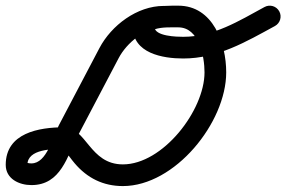

<svg xmlns="http://www.w3.org/2000/svg" viewBox="-32 -606 991 664"><path d="M534 -585.5C534 -585.5 534 -585.5 534 -585.5C442.1 -585.5 353.2 -518.3 311.9 -439.8C265.2 -350.9 218.4 -262 171.7 -173.1C150.1 -132 130.2 -40.9 76.6 -40.9C72.4 -40.9 68.1 -41.3 64 -42.3C63.2 -42.5 58.8 -44.4 59.3 -43.9C61.4 -41.9 62.8 -33 62.8 -35.9C62.8 -91.5 151.6 -90.8 189.5 -90.8C194 -90.8 185.8 -91.3 185.1 -91.6C184.5 -91.8 190.2 -86.5 191.3 -85.2C203.6 -71.3 214 -55.6 226 -41.5C269.7 9.9 324.8 37.5 393 37.5C572.9 37.5 750.3 -182 750.3 -355.7C750.3 -456.4 705 -586.4 584.5 -586.4C532.3 -586.4 427.3 -588.2 427.3 -513C427.3 -421.6 530.6 -403.7 601.6 -403.7C720.9 -403.7 817.9 -461 918.8 -516C937 -525.9 943.7 -548.7 933.8 -566.8C923.9 -585 901.1 -591.7 882.9 -581.8C794.1 -533.5 706.6 -478.7 601.6 -478.7C580.5 -478.7 502.3 -480.2 502.3 -513C502.3 -515.8 503 -511.6 500.9 -506.9C498.3 -501.1 494.2 -502.1 504 -505.1C528.9 -512.8 558.7 -511.4 584.5 -511.4C656.7 -511.4 675.3 -410.7 675.3 -355.7C675.3 -223.9 531.1 -37.5 393 -37.5C277.6 -37.5 267.2 -165.8 189.5 -165.8C102.8 -165.8 -12.2 -146.5 -12.2 -35.9C-12.2 12.8 34.4 34.1 76.6 34.1C179.3 34.1 200.1 -66 238.1 -138.2C284.8 -227.1 331.6 -316 378.3 -404.9C406.6 -458.7 470 -510.5 534 -510.5C554.7 -510.5 571.5 -527.3 571.5 -548C571.5 -568.7 554.7 -585.5 534 -585.5Z"/></svg>

Font: FRB American Cursive Extrabold
Style: Bold Italic
Weight: 800
Italic angle: -25°
Version: Version 2.0;Modular Font Editor K font №1